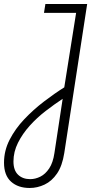

<svg xmlns="http://www.w3.org/2000/svg" viewBox="-51 -720 467 956"><path d="M97 216Q39 216 4 184.5Q-31 153 -31 90Q-31 30 -3 -24.5Q25 -79 70 -126.5Q115 -174 168 -214.5Q221 -255 269 -285L328 -656H168L175 -700H383L269 42Q259 106 233 144Q207 182 171 199Q135 216 97 216ZM99 172Q125 172 150 159.5Q175 147 194 118.5Q213 90 220 42L261 -228Q220 -201 176.5 -167.5Q133 -134 97 -94Q61 -54 38.5 -9Q16 36 16 84Q16 128 39 150Q62 172 99 172Z"/></svg>

Font: MuseoModerno ExtraLight
Style: Italic
Weight: 250
Italic angle: -9°
Designer: Pablo Cosgaya, Héctor Gatti, Marcela Romero, and the Authors of The MuseoModerno Project.
Foundry: Omnibus-Type Team
Version: Version 1.003